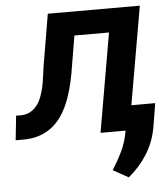

<svg xmlns="http://www.w3.org/2000/svg" viewBox="-80 -575 720 823"><g transform="rotate(-5 279.5 -163.5)"><path d="M552.2 -528.3H156.2L118.2 -303.2Q115.2 -284.2 112.5 -261.7Q109.9 -239.3 105 -217.3Q100.1 -195.3 92.3 -174.8Q84.5 -154.3 72.3 -138.7Q60.1 -123 41.7 -113.5Q23.4 -104 -2 -104.5L-17.1 -105L-28.3 0H-1.5Q42.5 1 76.2 -11Q109.9 -22.9 135.3 -44.9Q160.2 -66.4 177.7 -95.7Q195.3 -125 207.5 -159.2Q219.7 -193.4 227.8 -230Q235.8 -266.6 241.2 -303.2L261.7 -425.3H410.6L336.9 0H460.4ZM564.5 -3.4 581.5 -106.4H463.4L444.3 2Q436.5 47.9 418 86.7Q399.4 125.5 375 164.1L440.9 200.7Q463.9 182.1 484.1 159.4Q504.4 136.7 520.5 111.3Q537.1 85 548.1 56.2Q559.1 27.3 564.5 -3.4Z"/></g></svg>

Font: Roboto Mono SemiBold
Style: Italic
Weight: 600
Italic angle: -10°
Monospace: yes
Designer: Google
Version: Version 3.000